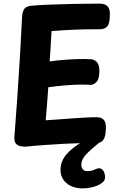

<svg xmlns="http://www.w3.org/2000/svg" viewBox="-20 -797 663 1063"><path d="M121.3 15Q110.3 15 95.1 12.6Q79.8 10.2 68.9 -1.1Q58 -12.4 59.6 -37.1Q67.8 -143.7 75.7 -256.8Q83.6 -370 90.4 -483.6Q97.3 -597.1 102.3 -705.2Q104.3 -735.4 116 -749.7Q127.7 -764 159.9 -765.8Q207.2 -769.8 268.4 -771.9Q329.7 -774 396.9 -775.5Q464.1 -777 529.2 -777Q559.7 -777 574.1 -763.6Q588.4 -750.1 588.4 -718.9Q588.4 -669.3 574.8 -652.2Q561.2 -635 533.1 -635Q486.7 -635 452.2 -634.5Q417.7 -634 388.3 -632.5Q359 -631 330.2 -629.5Q301.4 -628 265.4 -625Q263.4 -591.4 261.8 -565.8Q260.2 -540.1 259 -515.3Q257.8 -490.6 254.8 -457Q298.8 -463 338.8 -466Q378.8 -469 415.3 -470Q451.8 -471 482.8 -469Q499.8 -469 514.9 -454.8Q530 -440.6 530.2 -406Q530.4 -359.6 514.2 -343.3Q498 -327 482 -327Q457 -329 421.6 -328.5Q386.2 -328 342.8 -324.5Q299.4 -321 247.4 -314Q243.4 -263.9 240.4 -220.4Q237.3 -177 233.1 -131Q268.1 -133 304.4 -136Q340.7 -139 377.3 -141.5Q414 -144 449.6 -146Q485.2 -148 517.7 -148Q541.6 -148 554.7 -133.3Q567.8 -118.6 566.2 -83.7Q564.7 -39.8 552.3 -22.9Q540 -6 520 -6Q500 -6 479.5 -6Q459 -6 439 -5Q392 -4 335.8 -1Q279.7 2 224 6Q168.3 10 121.3 15ZM439.4 246Q382 246 348.5 217.2Q315 188.4 315 144Q315 95 349.2 56Q383.4 17 448.7 -20H532.6V-10Q479.9 32.4 455.1 59.6Q430.2 86.7 430.2 114.4Q430.2 130.9 438.7 140.7Q447.1 150.6 463.7 150.6Q482.6 150.6 495.8 145.1Q509 139.7 518 136.4Q532.1 131.4 543.7 139.6Q555.2 147.7 559.2 165.6Q564.2 185.6 559.1 198.3Q553.9 211 533.6 222.7Q514.6 233.9 489.1 239.9Q463.7 246 439.4 246Z"/></svg>

Font: Playpen Sans Hebrew
Style: Regular
Weight: 400
Designer: Tom Grace, Laura Meseguer, Veronika Burian, José Scaglione
Foundry: TypeTogether
Version: Version 2.000